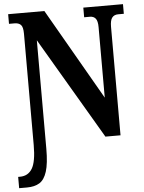

<svg xmlns="http://www.w3.org/2000/svg" viewBox="-67 -763 787 1051"><g transform="rotate(-5 326.5 -237.0)"><path d="M-5 178H5Q50 178 72.5 140.5Q95 103 95 12V-600Q95 -637 83 -649Q71 -661 49 -661H18V-714H217L505 -213V-600Q505 -634 494 -647.5Q483 -661 463 -661H431V-714H649V-661H618Q596 -661 584.5 -646.5Q573 -632 573 -596V0H490L162 -558V38Q162 119 148 163Q134 207 107 223.5Q80 240 38 240H-5Z"/></g></svg>

Font: Noto Serif CondExtraBold
Style: Regular
Weight: 800
Width: 3
Designer: Monotype Design Team
Foundry: Monotype Imaging Inc.
Version: Version 1.001